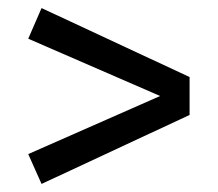

<svg xmlns="http://www.w3.org/2000/svg" viewBox="-20 -571 540 476"><path d="M83 -551 50 -475 377 -333 50 -189 83 -115 450 -286V-380Z"/></svg>

Font: FSans
Style: Regular
Weight: 400
Designer: Carrois Corporate & Edenspiekermann AG
Foundry: Carrois Corporate GbR & Edenspiekermann AG
Version: Version 4.106;PS 004.106;hotconv 1.0.70;makeotf.lib2.5.58329